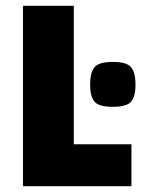

<svg xmlns="http://www.w3.org/2000/svg" viewBox="-20 -645 489 665"><path d="M292.1 -352Q292.1 -393.9 307.4 -412.2Q322.8 -430.6 370.7 -430.6Q418.7 -430.6 434 -412.2Q449.3 -393.9 449.3 -352Q449.3 -310.6 434 -292.8Q418.7 -275 370.7 -275Q322.8 -275 307.4 -292.8Q292.1 -310.6 292.1 -352ZM59.6 0V-625H235.6V-145.3H435.2V0Z"/></svg>

Font: Changa
Style: Regular
Weight: 400
Designer: Eduardo Rodriguez Tunni
Foundry: Eduardo Rodriguez Tunni
Version: Version 3.003